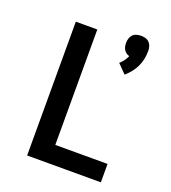

<svg xmlns="http://www.w3.org/2000/svg" viewBox="-141 -887 883 991"><g transform="rotate(20 300.0 -391.0)"><path d="M452 -564 405 -612Q417 -622 426.5 -635Q436 -648 442 -662Q432 -665 424.5 -670.5Q417 -676 412 -684Q407 -692 405 -701.5Q403 -711 403 -721Q403 -733 406.5 -745Q410 -757 418.5 -766Q427 -775 439.5 -778.5Q452 -782 464 -782Q476 -782 488.5 -778.5Q501 -775 509.5 -766Q518 -757 521.5 -745Q525 -733 525 -721Q525 -698 520.5 -676Q516 -654 506.5 -634Q497 -614 483 -596.5Q469 -579 452 -564ZM122 0V-735H240V-101H527V0Z"/></g></svg>

Font: Iosevka Curly Extended
Style: Bold
Weight: 700
Width: 7
Monospace: yes
Designer: Belleve Invis
Foundry: Belleve Invis
Version: Version 11.1.0; ttfautohint (v1.8.3)